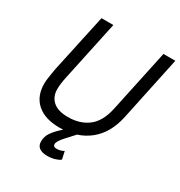

<svg xmlns="http://www.w3.org/2000/svg" viewBox="-210 -854 1127 1205"><g transform="rotate(30 354.0 -251.5)"><path d="M287 16Q182 16 124.5 -34.5Q67 -85 67 -176Q67 -192 70 -215Q73 -238 77 -260Q81 -282 83 -294L173 -711H259L168 -284Q161 -253 158 -229Q155 -205 155 -188Q155 -133 191 -100.5Q227 -68 300 -68Q386 -68 444.5 -112Q503 -156 525 -256L622 -711H708L610 -248Q583 -119 499 -51.5Q415 16 287 16ZM309 208Q273 208 252 193.5Q231 179 231 148Q231 112 251.5 82.5Q272 53 309 20L353 -20L406 -2L351 58Q313 99 313 120Q313 140 337 140Q367 140 390 126L402 182Q389 193 364 200.5Q339 208 309 208Z"/></g></svg>

Font: Geist Regular
Style: Italic
Weight: 400
Italic angle: -12°
Designer: Basement.studio, Andrés Briganti, Mateo Zaragoza
Foundry: Basement.studio, Vercel, Andrés Briganti, Guido Ferreyra, Mateo Zaragoza
Version: Version 1.500; ttfautohint (v1.8.4.7-5d5b)